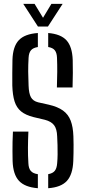

<svg xmlns="http://www.w3.org/2000/svg" viewBox="-20 -979 449 1005"><path d="M178.2 6.2Q110.3 0.9 79.4 -32.4Q48.4 -65.7 46 -135.8Q45.5 -163.3 45.3 -187.7Q45.1 -212.1 45.7 -236.9Q46.3 -261.7 47.7 -290.1H128.6Q126.6 -246.4 126.3 -205.9Q126 -165.5 128.6 -124.4Q129.7 -97.8 141 -84.5Q152.2 -71.1 178.2 -67.2ZM232.3 6.2V-67.3Q256.2 -71.6 266.7 -84.8Q277.2 -97.9 279.2 -124.4Q281.2 -145.8 281.5 -170.3Q281.9 -194.8 281.1 -219.3Q280.4 -243.8 279.2 -265.2Q278 -304.1 263 -323.8Q248 -343.4 214.8 -352L156.2 -365.9Q114.4 -376.3 90.5 -395.8Q66.6 -415.4 56.2 -448.4Q45.9 -481.4 44.4 -531.4Q43.9 -563 44.3 -596.9Q44.7 -630.8 45.2 -665.6Q47.2 -735.2 78.2 -768.3Q109.1 -801.4 178.2 -806.2V-732.8Q153.2 -728.9 142.1 -715.8Q130.9 -702.7 129.6 -676.2Q127.4 -638.7 127.6 -604Q127.8 -569.2 129.6 -531.4Q130.9 -490 141.9 -470Q152.8 -450.1 179.8 -443.4L234.6 -431.2Q282 -420.4 309.8 -400.3Q337.6 -380.2 350.1 -347.2Q362.6 -314.3 364.2 -265.2Q365.1 -244.9 365.1 -222.5Q365.1 -200.1 364.8 -177.8Q364.5 -155.6 363.6 -135.8Q360.8 -65.7 330.2 -32.1Q299.5 1.4 232.3 6.2ZM277.8 -521.1Q279.3 -565.9 279.6 -603.2Q279.9 -640.5 278.4 -676.2Q277.5 -702.4 266.9 -715.7Q256.3 -729.1 232.3 -732.9V-806.2Q298 -800.9 328.1 -767.9Q358.2 -734.8 360.6 -664.8Q361.6 -634.2 361.3 -597.4Q360.9 -560.7 359.8 -521.1ZM178.7 -840 101.8 -958.7H161L205.2 -885.9L249 -958.7H307.8L230.9 -840Z"/></svg>

Font: Big Shoulders Stencil Text SC Thin
Style: Regular
Weight: 100
Designer: Patric King
Foundry: XO Type Co
Version: Version 2.001